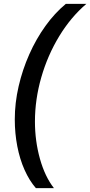

<svg xmlns="http://www.w3.org/2000/svg" viewBox="-20 -813 470 1000"><path d="M167 167Q133 128 108 72Q83 16 70 -51.5Q57 -119 57 -191Q57 -277 77 -363.5Q97 -450 132.5 -530Q168 -610 216.5 -677.5Q265 -745 323 -793H430Q349 -724 288.5 -624.5Q228 -525 195 -410Q162 -295 162 -180Q162 -79 188 14Q214 107 261 167Z"/></svg>

Font: Hubot Sans Medium
Style: Italic
Weight: 500
Italic angle: -10°
Designer: Deni Anggara
Foundry: GitHub
Version: Version 1.001; ttfautohint (v1.8.4.7-5d5b);gftools[0.9.31]